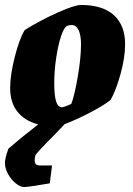

<svg xmlns="http://www.w3.org/2000/svg" viewBox="-28 -501 536 775"><path d="M418 -97Q387 -73 331.5 -44.5Q276 -16 233 0L196 39Q118 117 115 126Q112 138 112 146Q112 158 117.5 162.5Q123 167 134 167H182L173 239Q145 244 112 249Q79 254 70 254Q54 254 35.5 239Q17 224 4.5 201.5Q-8 179 -8 157Q-8 149 -7 145Q-3 122 6 99Q47 63 126 1Q72 -13 42.5 -50Q13 -87 13 -146Q13 -198 31.5 -271Q50 -344 72 -380Q133 -418 203 -449.5Q273 -481 299 -481Q386 -481 431.5 -440Q477 -399 477 -322Q477 -269 458.5 -202Q440 -135 418 -97ZM299 -322Q299 -358 289.5 -379Q280 -400 261 -400Q252 -400 244 -397Q231 -392 219 -356.5Q207 -321 199 -269Q191 -217 191 -165Q191 -115 198.5 -91.5Q206 -68 222 -68Q225 -68 234 -71Q254 -78 260 -82Q273 -116 286 -192Q299 -268 299 -322Z"/></svg>

Font: Grenze Black
Style: Italic
Weight: 900
Italic angle: -10°
Designer: Renata Polastri
Foundry: Omnibus-Type
Version: Version 1.002; ttfautohint (v1.8)